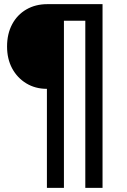

<svg xmlns="http://www.w3.org/2000/svg" viewBox="-20 -725 610 925"><path d="M206 180V-297Q150 -297 106.5 -323.5Q63 -350 38.5 -395.5Q14 -441 14 -501Q14 -562 38.5 -608Q63 -654 107 -679.5Q151 -705 208 -705H474V180H391V-625H288V180Z"/></svg>

Font: Nunito Sans 7pt SemiCondensed SemiBold
Style: Regular
Weight: 600
Width: 4
Designer: Vernon Adams
Foundry: Vernon Adams
Version: Version 3.101;gftools[0.9.27]